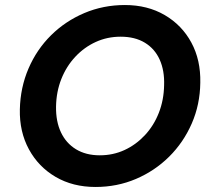

<svg xmlns="http://www.w3.org/2000/svg" viewBox="-20 -732 841 764"><path d="M360 12Q270 12 201.5 -28Q133 -68 95 -138Q57 -208 59 -297Q61 -384 93.5 -459.5Q126 -535 183 -591.5Q240 -648 315.5 -680Q391 -712 477 -712Q567 -712 635.5 -672Q704 -632 741.5 -562.5Q779 -493 777 -403Q776 -316 743 -240.5Q710 -165 653 -108.5Q596 -52 521 -20Q446 12 360 12ZM377 -114Q430 -114 475.5 -135Q521 -156 556.5 -194Q592 -232 612 -283Q632 -334 633 -393Q635 -451 615.5 -494.5Q596 -538 556.5 -562Q517 -586 460 -586Q407 -586 361 -565Q315 -544 279.5 -506Q244 -468 224 -417.5Q204 -367 203 -308Q202 -249 222.5 -205.5Q243 -162 282.5 -138Q322 -114 377 -114Z"/></svg>

Font: DM Sans 20pt ExtraBold
Style: Italic
Weight: 800
Italic angle: -10°
Version: Version 4.004;gftools[0.9.30]